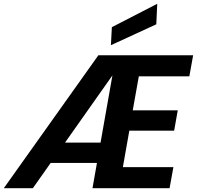

<svg xmlns="http://www.w3.org/2000/svg" viewBox="-43 -991 1037 1011"><path d="M-23 0 475 -700H974L954 -589H688L656 -410H893L874 -303H638L604 -111H870L850 0H444L549 -594L130 0ZM144 -133 223 -240H553L534 -133ZM541 -753 546 -848 785 -971 780 -863Z"/></svg>

Font: DM Sans 18pt ExtraBold
Style: Italic
Weight: 800
Italic angle: -10°
Designer: Colophon Foundry, Jonny Pinhorn
Foundry: Colophon Foundry
Version: Version 4.004;gftools[0.9.30]